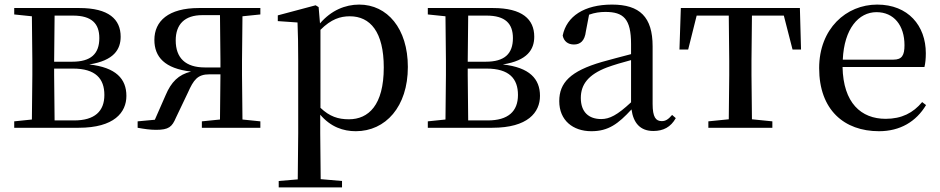

<svg xmlns="http://www.w3.org/2000/svg" viewBox="-20 -557 4099 837"><path d="M118 0H323C478 0 531 -67 531 -139C531 -213 486 -263 369 -276C477 -293 506 -342 506 -397C506 -473 454 -522 326 -522H42V-494L119 -486L121 -292V-230L119 -36L42 -28V0ZM218 -489H298C380 -489 413 -454 413 -391C413 -322 376 -288 295 -288H216ZM216 -258H298C397 -258 435 -214 435 -143C435 -72 393 -32 303 -32H218L216 -230Z M860 0H1115V-28L1037 -36L1035 -230V-292L1037 -486L1115 -494V-522H847C714 -522 653 -465 653 -383C653 -309 698 -258 813 -245C758 -232 726 -199 702 -142L655 -35L580 -28V0C608 5 634 9 660 9C716 9 730 -4 747 -44L799 -153C824 -209 841 -233 893 -233H941L939 -36L860 -28ZM941 -263H873C789 -263 746 -304 746 -381C746 -451 785 -491 862 -491H939L941 -292Z M1531 15C1661 15 1758 -92 1758 -265C1758 -433 1668 -537 1546 -537C1485 -537 1424 -512 1375 -455L1369 -526L1356 -534L1191 -490V-465L1277 -459C1279 -410 1280 -361 1280 -293V23L1278 225L1195 232V260H1471V232L1378 224L1376 23V-57C1422 -3 1477 15 1531 15ZM1377 -427C1424 -474 1464 -486 1505 -486C1594 -486 1653 -418 1653 -263C1653 -98 1586 -37 1501 -37C1454 -37 1417 -49 1377 -87Z M1921 0H2126C2281 0 2334 -67 2334 -139C2334 -213 2289 -263 2172 -276C2280 -293 2309 -342 2309 -397C2309 -473 2257 -522 2129 -522H1845V-494L1922 -486L1924 -292V-230L1922 -36L1845 -28V0ZM2021 -489H2101C2183 -489 2216 -454 2216 -391C2216 -322 2179 -288 2098 -288H2019ZM2019 -258H2101C2200 -258 2238 -214 2238 -143C2238 -72 2196 -32 2106 -32H2021L2019 -230Z M2828 14C2872 14 2904 -3 2926 -42L2910 -56C2893 -36 2881 -29 2865 -29C2839 -29 2825 -46 2825 -104V-355C2825 -483 2769 -537 2648 -537C2527 -537 2450 -486 2433 -402C2438 -377 2456 -363 2482 -363C2509 -363 2529 -378 2534 -420L2548 -493C2573 -502 2596 -505 2619 -505C2698 -505 2731 -475 2731 -365V-321C2689 -310 2643 -298 2604 -287C2466 -247 2418 -196 2418 -116C2418 -32 2478 15 2558 15C2632 15 2675 -17 2733 -80C2741 -21 2771 14 2828 14ZM2731 -111C2671 -55 2637 -38 2601 -38C2547 -38 2512 -68 2512 -130C2512 -189 2545 -232 2626 -263C2656 -274 2693 -285 2731 -295Z M3156 0H3347V-28L3258 -37L3256 -230V-292L3258 -489H3397L3435 -341H3472L3467 -522H2948L2942 -341H2980L3017 -489H3157L3159 -292V-230L3157 -37L3068 -28V0Z M3812 15C3904 15 3974 -27 4017 -99L4000 -112C3961 -65 3911 -39 3841 -39C3734 -39 3656 -108 3653 -265H4010C4014 -281 4016 -301 4016 -325C4016 -445 3939 -537 3804 -537C3669 -537 3551 -432 3551 -260C3551 -78 3660 15 3812 15ZM3654 -297C3660 -432 3723 -504 3801 -504C3877 -504 3923 -446 3923 -360C3923 -316 3912 -297 3875 -297Z"/></svg>

Font: Noto Serif HK Medium
Style: Regular
Weight: 500
Designer: Ryoko NISHIZUKA 西塚涼子 (kana & ideographs); Frank Grießhammer (Latin, Greek & Cyrillic); Wenlong ZHANG 张文龙 (bopomofo); San
Foundry: Adobe
Version: Version 2.001;hotconv 1.1.0;makeotfexe 2.6.0